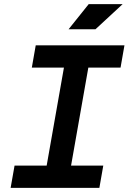

<svg xmlns="http://www.w3.org/2000/svg" viewBox="-20 -914 626 934"><path d="M31.7 0H463.4L482.4 -108.4H325.7L409.7 -585H566.4L585.4 -693.4H153.8L134.8 -585H291L207 -108.4H50.8ZM313.5 -771.5H444.3L576.7 -894H411.6Z"/></svg>

Font: Cascadia Mono PL SemiBold
Style: Italic
Weight: 600
Italic angle: -10°
Monospace: yes
Designer: Aaron Bell
Foundry: Saja Typeworks
Version: Version 2404.023